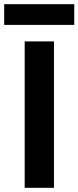

<svg xmlns="http://www.w3.org/2000/svg" viewBox="-71 -898 375 918"><path d="M47 0V-700H187V0ZM-51 -779V-878H284V-779Z"/></svg>

Font: Host Grotesk ExtraBold
Style: Regular
Weight: 800
Designer: Doğukan Karapınar
Foundry: Element Type
Version: Version 1.003; ttfautohint (v1.8.4.7-5d5b)